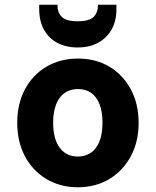

<svg xmlns="http://www.w3.org/2000/svg" viewBox="-20 -781 659 813"><path d="M309 12Q235 12 176.5 -23Q118 -58 85.5 -119.5Q53 -181 53 -261Q53 -341 85.5 -402.5Q118 -464 176.5 -498.5Q235 -533 310 -533Q386 -533 443.5 -498.5Q501 -464 534 -402.5Q567 -341 567 -261Q567 -181 534 -119.5Q501 -58 443 -23Q385 12 309 12ZM309 -118Q341 -118 364.5 -134Q388 -150 401 -182Q414 -214 414 -261Q414 -308 401.5 -340Q389 -372 365.5 -388Q342 -404 310 -404Q278 -404 254.5 -388Q231 -372 218 -340Q205 -308 205 -261Q205 -214 218 -182Q231 -150 254.5 -134Q278 -118 309 -118ZM309 -580Q260 -580 223 -599.5Q186 -619 166 -655.5Q146 -692 146 -743V-761H223Q223 -728 241.5 -709.5Q260 -691 309 -691Q358 -691 376.5 -709.5Q395 -728 395 -761H473V-742Q473 -691 452 -655Q431 -619 394.5 -599.5Q358 -580 309 -580Z"/></svg>

Font: DM Sans 10pt Black
Style: Regular
Weight: 900
Version: Version 4.004;gftools[0.9.30]